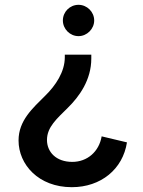

<svg xmlns="http://www.w3.org/2000/svg" viewBox="-20 -561 595 797"><path d="M278 216C399 216 490 141 507 30L402 5C391 69 342 111 280 111C212 111 175 69 175 20C175 -34 217 -69 261 -113C309 -160 359 -229 359 -318V-334H249V-323C249 -263 211 -206 168 -164C116 -112 57 -61 57 22C57 122 140 216 278 216ZM241 -476C241 -441 270 -411 306 -411C341 -411 371 -441 371 -476C371 -512 341 -541 306 -541C270 -541 241 -512 241 -476Z"/></svg>

Font: Mluvka SemiBold
Style: Regular
Weight: 600
Designer: Modified by Jiří Krblich, Original typeface by Gumpita Rahayu
Foundry: Gumpita Rahayu & Jiří Krblich
Version: Version 2.000;Glyphs 3.1.1 (3134)